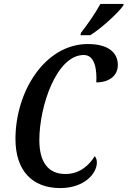

<svg xmlns="http://www.w3.org/2000/svg" viewBox="-20 -951 652 981"><path d="M391 -771H441C498 -806 581 -883 609 -921L612 -931H493C467 -883 425 -823 394 -784ZM288 10C409 10 475 -63 475 -121C475 -135 470 -147 464 -153C436 -108 389 -62 314 -62C226 -62 181 -123 181 -235C181 -409 269 -670 408 -670C469 -670 475 -586 472 -530C535 -530 582 -562 582 -619C582 -684 531 -726 429 -726C210 -726 59 -484 59 -241C59 -81 143 10 288 10Z"/></svg>

Font: Noto Serif Condensed Semi
Style: Italic
Weight: 600
Width: 3
Italic angle: -12°
Designer: Monotype Design Team
Foundry: Monotype Imaging Inc.
Version: Version 1.901